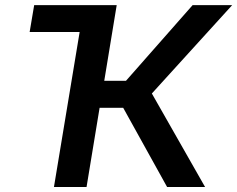

<svg xmlns="http://www.w3.org/2000/svg" viewBox="-20 -748 949 768"><path d="M378.9 -727.5 360.8 -620.1H98.6L116.7 -727.5ZM195.8 0 316.4 -727.5H446.8L397 -424.8H483.9L750.5 -727.5H908.7L587.4 -374L800.3 0H648.4L472.7 -316.9H378.4L326.2 0Z"/></svg>

Font: Inter SemiBold
Style: Italic
Weight: 600
Italic angle: -9.3988°
Designer: Rasmus Andersson
Foundry: rsms
Version: Version 4.001;git-66647c0bb